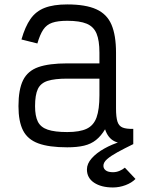

<svg xmlns="http://www.w3.org/2000/svg" viewBox="-20 -652 640 868"><path d="M284 14Q201.5 14 153.2 -3.8Q105 -21.5 84.2 -62.2Q63.5 -103 63.5 -172Q63.5 -247 84.2 -289.2Q105 -331.5 153.2 -348.5Q201.5 -365.5 284 -365.5H429.5V-414Q429.5 -469 416.5 -500.2Q403.5 -531.5 372 -544.8Q340.5 -558 284 -558Q241.5 -558 216 -549.2Q190.5 -540.5 175.5 -518Q160.5 -495.5 149 -455.5L77 -473.5Q93.5 -531.5 117.8 -566.2Q142 -601 182 -616.5Q222 -632 284 -632Q367 -632 415.2 -610.2Q463.5 -588.5 484 -540.5Q504.5 -492.5 504.5 -414V-162Q504.5 -122.5 511 -102.2Q517.5 -82 534.8 -75.2Q552 -68.5 582.5 -69.5V-0.5Q526.5 1 497.2 -13.5Q468 -28 455 -67.5Q437 -37.5 414.2 -19.2Q391.5 -1 360 6.5Q328.5 14 284 14ZM284 -55Q340.5 -55 372 -70Q403.5 -85 416.5 -121.2Q429.5 -157.5 429.5 -221V-296.5H284Q227.5 -296.5 195.8 -286.5Q164 -276.5 151.2 -249.8Q138.5 -223 138.5 -172Q138.5 -127.5 151.2 -102Q164 -76.5 195.8 -65.8Q227.5 -55 284 -55ZM490.5 195.5Q438 195.5 405.5 174Q373 152.5 373 114Q373 88 394.5 63.8Q416 39.5 451.2 19.8Q486.5 0 525.5 -11.5L582.5 -0.5Q541.5 19.5 511 36.2Q480.5 53 463.8 67.8Q447 82.5 447.5 98.5Q448 111 458.8 118.8Q469.5 126.5 491 126.5Q506 126.5 520.2 120.5Q534.5 114.5 544.5 106L592.5 157Q575.5 174.5 547.5 185Q519.5 195.5 490.5 195.5Z"/></svg>

Font: Victor Mono Thin
Style: Regular
Weight: 100
Monospace: yes
Designer: Rune Bjørnerås
Version: Version 1.561;gftools[0.9.30]